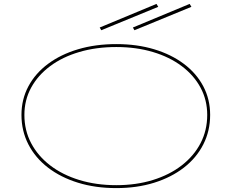

<svg xmlns="http://www.w3.org/2000/svg" viewBox="-20 -949 1187 984"><path d="M576 -723Q682 -723 770 -696.5Q858 -670 922.5 -621.5Q987 -573 1022 -506.5Q1057 -440 1057 -360Q1057 -278 1022 -209Q987 -140 922.5 -90Q858 -40 770 -12.5Q682 15 576 15Q469 15 380 -12.5Q291 -40 226 -90Q161 -140 125.5 -209Q90 -278 90 -360Q90 -440 125.5 -506.5Q161 -573 226 -621.5Q291 -670 380 -696.5Q469 -723 576 -723ZM576 -708Q473 -708 386.5 -682.5Q300 -657 237 -610Q174 -563 139.5 -499.5Q105 -436 105 -360Q105 -281 139.5 -215.5Q174 -150 237 -101.5Q300 -53 386.5 -26.5Q473 0 576 0Q678 0 763.5 -26.5Q849 -53 911.5 -101.5Q974 -150 1008 -215.5Q1042 -281 1042 -360Q1042 -436 1008 -499.5Q974 -563 911.5 -610Q849 -657 763.5 -682.5Q678 -708 576 -708ZM669 -794 661 -808 952 -929 961 -914ZM499 -794 491 -808 782 -929 791 -914Z"/></svg>

Font: Kalnia Expanded Thin
Style: Regular
Weight: 250
Width: 7
Designer: Frida Medrano
Foundry: Frida Medrano
Version: Version 1.105